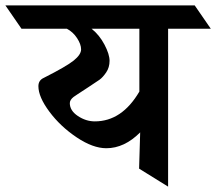

<svg xmlns="http://www.w3.org/2000/svg" viewBox="-100 -695 805 715"><path d="M526 -588V0L418 -67L422 -202Q363 -143 296 -143Q246 -143 185.5 -183.5Q125 -224 84 -279Q43 -334 43 -374Q43 -396 63 -405Q148 -448 175 -470Q202 -492 202 -511Q202 -530 187 -553Q172 -576 149 -588H-20L-80 -675H625L685 -588ZM253 -243Q354 -243 419 -354V-588H241Q270 -565 289 -529Q308 -493 308 -468.5Q308 -444 295.5 -425.5Q283 -407 270.5 -398Q258 -389 228.5 -370Q199 -351 189.5 -344.5Q180 -338 174 -334Q160 -323 160 -311Q160 -283 190 -263Q220 -243 253 -243Z"/></svg>

Font: Halant SemiBold
Style: Regular
Weight: 600
Designer: Hitesh Malaviya (Devanagari), Satya Rajpurohit (Latin)
Foundry: Indian Type Foundry
Version: Version 1.101;PS 1.0;hotconv 1.0.78;makeotf.lib2.5.61930; tt